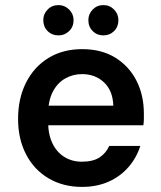

<svg xmlns="http://www.w3.org/2000/svg" viewBox="-20 -722 631 754"><path d="M302 12Q228 12 171 -21.5Q114 -55 82.5 -115.5Q51 -176 51 -255Q51 -336 82.5 -398Q114 -460 170.5 -494.5Q227 -529 303 -529Q379 -529 433 -495.5Q487 -462 516 -405Q545 -348 545 -276Q545 -266 545 -254.5Q545 -243 543 -230H137V-307H425Q423 -366 388.5 -398.5Q354 -431 302 -431Q266 -431 235.5 -413.5Q205 -396 187 -361Q169 -326 169 -273V-244Q169 -194 186 -159Q203 -124 233 -105.5Q263 -87 301 -87Q345 -87 370.5 -103.5Q396 -120 409 -149H531Q517 -104 485.5 -67Q454 -30 407.5 -9Q361 12 302 12ZM210 -583Q184 -583 167 -600Q150 -617 150 -643Q150 -667 167 -684.5Q184 -702 210 -702Q234 -702 251.5 -684.5Q269 -667 269 -643Q269 -617 251.5 -600Q234 -583 210 -583ZM386 -583Q361 -583 344 -600Q327 -617 327 -643Q327 -667 344 -684.5Q361 -702 386 -702Q411 -702 428 -684.5Q445 -667 445 -643Q445 -617 428 -600Q411 -583 386 -583Z"/></svg>

Font: DM Sans 11pt SemiBold
Style: Regular
Weight: 600
Version: Version 4.004;gftools[0.9.30]